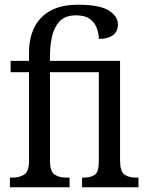

<svg xmlns="http://www.w3.org/2000/svg" viewBox="-20 -794 619 814"><path d="M22 0V-41H34Q61 -41 82 -53.5Q103 -66 103 -113V-488H25V-536H103V-572Q103 -630 124.5 -675.5Q146 -721 192 -747.5Q238 -774 311 -774Q402 -774 441 -749.5Q480 -725 480 -690Q480 -661 459 -645Q438 -629 399 -629Q399 -651 390.5 -674.5Q382 -698 361 -713.5Q340 -729 302 -729Q256 -729 232.5 -703.5Q209 -678 200.5 -639Q192 -600 192 -559V-536H489V-115Q489 -67 507.5 -54Q526 -41 557 -41H567V0H328V-41H335Q365 -41 382 -53Q399 -65 399 -110V-488H192V-113Q192 -66 212 -53.5Q232 -41 260 -41H275V0Z"/></svg>

Font: Noto Serif Condensed
Style: Regular
Weight: 400
Width: 3
Designer: Monotype Design Team
Foundry: Monotype Imaging Inc.
Version: Version 2.013; ttfautohint (v1.8.4.7-5d5b)